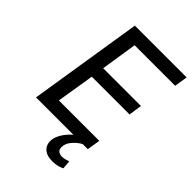

<svg xmlns="http://www.w3.org/2000/svg" viewBox="-259 -815 1122 1122"><g transform="rotate(45 302.5 -254.0)"><path d="M60 0 172 -705H600L587 -623H252L217 -398H529L517 -316H205L167 -82H501L488 0ZM390 197Q342 197 317.5 171.5Q293 146 301 100Q311 62 342 26.5Q373 -9 420 -35L446 0Q432 7 416.5 20Q401 33 388.5 49.5Q376 66 372 86Q367 114 379 126Q391 138 412 138Q423 138 435 135Q447 132 462 127L466 180Q451 188 432.5 192.5Q414 197 390 197Z"/></g></svg>

Font: Nunito Sans 7pt SemiCondensed Medium
Style: Italic
Weight: 500
Width: 4
Italic angle: -9°
Designer: Vernon Adams
Foundry: Vernon Adams
Version: Version 3.101;gftools[0.9.27]